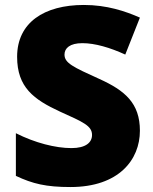

<svg xmlns="http://www.w3.org/2000/svg" viewBox="-20 -744 617 774"><path d="M544 -217C544 -328 484 -379 380 -426C274 -474 240 -490 240 -524C240 -550 262 -570 312 -570C363 -570 424 -552 485 -524L544 -673C485 -699 411 -724 318 -724C158 -724 49 -653 49 -515C49 -392 116 -343 222 -294C315 -252 351 -237 351 -200C351 -169 325 -147 268 -147C204 -147 121 -168 44 -207V-35C112 -3 166 10 264 10C459 10 544 -100 544 -217Z"/></svg>

Font: Noto Sans Lao UI Blk
Style: Regular
Weight: 900
Designer: Monotype Design Team
Foundry: Monotype Imaging Inc.
Version: Version 2.000